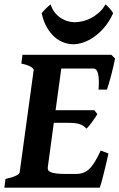

<svg xmlns="http://www.w3.org/2000/svg" viewBox="-25 -869 553 889"><path d="M477.1 -158.2Q472.7 -137.2 466.8 -112.5Q460.9 -87.9 455.3 -65.2Q449.7 -42.5 444.8 -24.9Q439.9 -7.3 437 0H-4.9L0.5 -40.5Q32.2 -47.4 48.6 -55.4Q64.9 -63.5 65.9 -70.3L130.9 -544.4Q131.8 -550.3 118.7 -559.1Q105.5 -567.9 73.7 -574.7L79.1 -615.2H490.7L507.8 -598.1Q505.4 -585.4 500.7 -564.9Q496.1 -544.4 490.5 -522.9Q484.9 -501.5 479.2 -482.4Q473.6 -463.4 469.7 -454.1H431.2Q435.1 -499.5 429.4 -525.6Q423.8 -551.8 406.7 -551.8H258.8L232.4 -358.9H411.6L425.8 -340.3Q421.4 -333.5 414.8 -323.7Q408.2 -314 401.1 -304Q394 -293.9 387 -285.6Q379.9 -277.3 374.5 -273.4Q368.7 -280.8 361.6 -285.6Q354.5 -290.5 344.7 -293.9Q335 -297.4 321.3 -298.8Q307.6 -300.3 288.6 -300.3H224.1L196.3 -94.7Q195.3 -87.4 197.8 -81.8Q200.2 -76.2 209.5 -72Q218.8 -67.9 236.6 -65.7Q254.4 -63.5 284.7 -63.5H325.2Q346.2 -63.5 361.8 -69.6Q377.4 -75.7 390.6 -88.9Q403.8 -102.1 415.8 -122.6Q427.7 -143.1 441.4 -171.9ZM499 -808.1Q481 -768.6 457.3 -741.2Q433.6 -713.9 408.4 -696.8Q383.3 -679.7 359.1 -671.9Q335 -664.1 315.4 -664.1Q293.9 -664.1 271.2 -671.9Q248.5 -679.7 228.5 -697Q208.5 -714.4 192.4 -741.7Q176.3 -769 168 -808.1Q171.4 -812.5 176.8 -818.4Q182.1 -824.2 188.2 -830.1Q194.3 -835.9 200 -841.1Q205.6 -846.2 209.5 -848.6Q216.8 -825.2 230 -809.6Q243.2 -793.9 258.8 -784.2Q274.4 -774.4 290.8 -770.3Q307.1 -766.1 321.3 -766.1Q336.4 -766.1 355.7 -770.3Q375 -774.4 394.3 -784.2Q413.6 -793.9 431.9 -809.6Q450.2 -825.2 463.4 -848.6Q466.8 -846.2 471.9 -841.3Q477.1 -836.4 482.2 -830.6Q487.3 -824.7 491.9 -818.6Q496.6 -812.5 499 -808.1Z"/></svg>

Font: Gentium Book Basic
Style: Bold Italic
Weight: 700
Italic angle: -8°
Designer: J. Victor Gaultney and Annie Olsen
Foundry: SIL International
Version: Version 1.102; 2013; Maintenance release